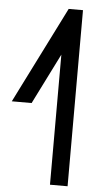

<svg xmlns="http://www.w3.org/2000/svg" viewBox="-85 -813 441 869"><g transform="rotate(5 135.5 -379.0)"><path d="M72.2 -362 61.2 -340H-28.8L0.2 -398L180.2 -757L191.2 -779H256.2V-739V-19V21H176.2V-19V-570Z"/></g></svg>

Font: Nordica Plus
Style: NordicaClassicLtExt
Weight: 300
Version: Version 1.01